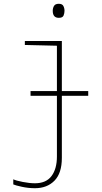

<svg xmlns="http://www.w3.org/2000/svg" viewBox="-20 -744 540 1012"><path d="M320 -687Q320 -701 314 -712.5Q308 -724 290 -724Q271 -724 264.5 -712.5Q258 -701 258 -687Q258 -650 290 -650Q310 -650 315 -662Q320 -674 320 -687ZM164 248Q228 248 267 208.5Q306 169 306 88V-239H445V-264H306V-528H111V-507L280 -503V-264H141V-239H280V81Q280 146 251.5 184Q223 222 164 222Q136 222 100 215Q64 208 50 201V228Q61 233 95 240.5Q129 248 164 248Z"/></svg>

Font: Noto Sans Mono UI Condensed Thin
Style: Regular
Weight: 250
Width: 3
Designer: Monotype Design team
Foundry: Monotype Imaging Inc.
Version: 1.000